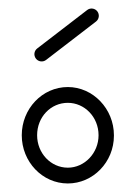

<svg xmlns="http://www.w3.org/2000/svg" viewBox="-20 -430 326 450"><path d="M88 -289.5 205 -379.5C212.4 -385.2 213.8 -395.9 208.1 -403.4C202.4 -410.8 191.7 -412.2 184.3 -406.5L67.3 -316.5C59.8 -310.8 58.4 -300.1 64.2 -292.6C69.9 -285.2 80.6 -283.8 88 -289.5ZM139 -226C79 -226 31 -175 31 -113C31 -51 79 0 139 0C198 0 247 -50 247 -112V-113C247 -175 198 -226 139 -226ZM139 -189C178 -189 211 -156 211 -113C211 -71 178 -37 139 -37C99 -37 67 -71 67 -113C67 -156 99 -189 139 -189Z"/></svg>

Font: LetsTrace
Style: basic
Weight: 500
Version: Version 002.000